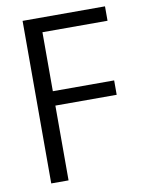

<svg xmlns="http://www.w3.org/2000/svg" viewBox="-81 -762 619 820"><g transform="rotate(-10 228.5 -352.5)"><path d="M74.3 0V-705H431.7V-642.5H149.4V-386.7H415.3V-324.3H149.4V0Z"/></g></svg>

Font: Nunito Sans 12pt ExtraLight Condensed
Style: Regular
Weight: 200
Width: 3
Version: Version 3.101;gftools[0.9.27]